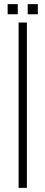

<svg xmlns="http://www.w3.org/2000/svg" viewBox="-20 -909 220 929"><path d="M70 0V-800H110V0ZM114 -840V-889H163V-840ZM17 -840V-889H66V-840Z"/></svg>

Font: Big Shoulders Stencil Text Thin Thin
Style: Regular
Weight: 250
Version: Version 2.001